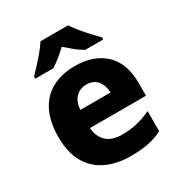

<svg xmlns="http://www.w3.org/2000/svg" viewBox="-181 -893 968 1030"><g transform="rotate(-30 303.5 -378.0)"><path d="M310 -559Q427 -559 495 -495.5Q563 -432 563 -309V-230H216Q219 -177 252 -145Q285 -113 348 -113Q399 -113 441.5 -123Q484 -133 529 -154V-30Q489 -9 443 0.5Q397 10 329 10Q247 10 182.5 -20Q118 -50 81.5 -112.5Q45 -175 45 -271Q45 -368 78 -432Q111 -496 171 -527.5Q231 -559 310 -559ZM315 -442Q276 -442 250 -416.5Q224 -391 220 -340H407Q406 -383 383 -412.5Q360 -442 315 -442ZM390 -766Q404 -743 427 -715.5Q450 -688 473.5 -662.5Q497 -637 515 -619V-606H404Q377 -621 353.5 -640Q330 -659 303 -683Q277 -659 254.5 -641Q232 -623 206 -606H94V-619Q112 -638 136 -663.5Q160 -689 182 -716Q204 -743 219 -766Z"/></g></svg>

Font: Noto Sans Cherokee ExtraBold
Style: Regular
Weight: 800
Designer: Monotype Design Team
Foundry: Monotype Imaging Inc.
Version: Version 2.001; ttfautohint (v1.8.4.7-5d5b)